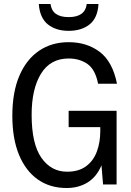

<svg xmlns="http://www.w3.org/2000/svg" viewBox="-20 -927 658 965"><path d="M325 -370H566V0H498L490 -96Q465 -37 419.5 -9.5Q374 18 315 18Q231 18 170 -25Q109 -68 75.5 -149Q42 -230 42 -345Q42 -464 77.5 -546.5Q113 -629 176.5 -672Q240 -715 325 -715Q417 -715 481.5 -666Q546 -617 568 -506H473Q459 -578 419.5 -605.5Q380 -633 325 -633Q233 -633 186 -556.5Q139 -480 139 -350Q139 -204 188 -134Q237 -64 317 -64Q375 -64 412 -91Q449 -118 466.5 -164.5Q484 -211 484 -268V-288H325ZM175 -907H234Q242 -841 325 -841Q408 -841 416 -907H475Q471 -837 430.5 -804.5Q390 -772 325 -772Q261 -772 220.5 -804.5Q180 -837 175 -907Z"/></svg>

Font: Fragment Mono SC
Style: Regular
Weight: 400
Monospace: yes
Designer: Wei Huang based on Nimbus Sans by URW Studio, based on Helvetica by Max Miedinger.
Foundry: Wei Huang
Version: Version 1.012; ttfautohint (v1.8.4.7-5d5b)